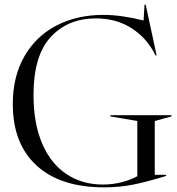

<svg xmlns="http://www.w3.org/2000/svg" viewBox="-20 -790 762 825"><path d="M35 -343Q35 -461 84.5 -547.5Q134 -634 222 -680Q310 -726 424 -726Q501 -726 597 -702L601 -770H606L653 -552H648Q613 -625 546.5 -668Q480 -711 392 -711Q272 -711 198 -631Q124 -551 124 -382Q124 -260 161 -173.5Q198 -87 265.5 -42Q333 3 422 3Q465 3 504.5 -7.5Q544 -18 570 -33V-270L454 -290V-295H717V-290L645 -270V-39H694V-34Q616 -10 556 2.5Q496 15 427 15Q240 15 137.5 -78.5Q35 -172 35 -343Z"/></svg>

Font: Nyght Serif Light
Style: Regular
Weight: 300
Designer: Maksym Kobuzan
Version: Version 0.410